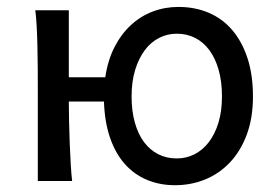

<svg xmlns="http://www.w3.org/2000/svg" viewBox="-20 -528 804 560"><path d="M363.8 -246.6Q363.8 -204.1 373.3 -170.4Q382.8 -136.7 400.1 -113.5Q417.5 -90.3 441.7 -78.1Q465.8 -65.9 495.6 -65.9Q523.4 -65.9 547.4 -78.1Q571.3 -90.3 589.1 -113.5Q606.9 -136.7 617.2 -170.4Q627.4 -204.1 627.4 -246.6Q627.4 -289.6 617.9 -323.5Q608.4 -357.4 591.1 -381.1Q573.7 -404.8 549.6 -417.2Q525.4 -429.7 495.6 -429.7Q467.8 -429.7 443.6 -417.2Q419.4 -404.8 401.9 -381.1Q384.3 -357.4 374 -323.5Q363.8 -289.6 363.8 -246.6ZM180.7 -302.7H287.1Q294.4 -352.5 314 -390.6Q333.5 -428.7 361.8 -454.8Q390.1 -481 425.5 -494.4Q460.9 -507.8 500.5 -507.8Q548.8 -507.8 588.9 -490.7Q628.9 -473.6 657.5 -440.2Q686 -406.7 701.9 -358.2Q717.8 -309.6 717.8 -246.6Q717.8 -183.6 699.7 -135.3Q681.6 -86.9 650.6 -54.2Q619.6 -21.5 578.4 -4.6Q537.1 12.2 490.7 12.2Q445.3 12.2 408 -3.7Q370.6 -19.5 343.5 -50.3Q316.4 -81.1 300.8 -126.7Q285.2 -172.4 283.2 -231.9H180.7Q180.7 -208.5 181.4 -176.5Q182.1 -144.5 183.3 -111.8Q184.6 -79.1 186.3 -49.3Q188 -19.5 190.4 0H90.3V-258.8Q90.3 -294.4 90.1 -329.1Q89.8 -363.8 89.1 -394.8Q88.4 -425.8 86.9 -452.4Q85.4 -479 83 -498H180.7Z"/></svg>

Font: Andika Compact
Style: Regular
Weight: 400
Designer: Victor Gaultney, Annie Olsen, Julie Remington, Don Collingsworth, Eric Hays, Becca Hirsbrunner
Foundry: SIL International
Version: Version 5.000 ; LnSpcTght